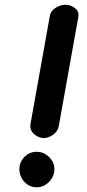

<svg xmlns="http://www.w3.org/2000/svg" viewBox="-20 -792 368 812"><path d="M135 0Q104 0 83 -23Q62 -46 62 -77Q62 -106 83 -128Q104 -150 135 -150Q165 -150 187.5 -128Q210 -106 210 -77Q210 -46 187.5 -23Q165 0 135 0ZM162 -208Q140 -210 122.5 -226.5Q105 -243 109 -268L191 -726Q195 -747 216 -759.5Q237 -772 257 -772Q278 -772 297 -757.5Q316 -743 311 -719L229 -261Q225 -236 203.5 -221.5Q182 -207 162 -208Z"/></svg>

Font: Edu VIC WA NT Beginner
Style: Bold
Weight: 700
Designer: Tina and Corey Anderson
Foundry: Google for Education
Version: Version 1.003